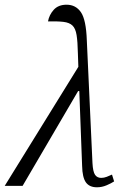

<svg xmlns="http://www.w3.org/2000/svg" viewBox="-45 -790 539 816"><path d="M-25 0 288 -506 286 -564Q285 -613 280.5 -641Q276 -669 263 -681.5Q250 -694 225 -697Q200 -700 159 -699Q164 -727 183.5 -748.5Q203 -770 238 -770Q277 -770 299 -738Q321 -706 324 -618L348 -97Q350 -60 359 -47Q368 -34 385 -34Q397 -34 408.5 -38.5Q420 -43 431 -48L440 -19Q428 -11 408 -2.5Q388 6 367 6Q335 6 320 -15Q305 -36 304 -85L292 -403H287L51 0Z"/></svg>

Font: Noto Serif ExtraCondensed Light
Style: Italic
Weight: 300
Width: 2
Italic angle: -12°
Designer: Monotype Design Team
Foundry: Monotype Imaging Inc.
Version: Version 2.014; ttfautohint (v1.8.4.7-5d5b)